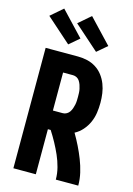

<svg xmlns="http://www.w3.org/2000/svg" viewBox="-144 -1059 787 1132"><g transform="rotate(15 250.0 -493.5)"><path d="M56 0V-735H254Q283 -735 311 -728.5Q339 -722 363.5 -706.5Q388 -691 405.5 -668Q423 -645 433.5 -618Q444 -591 448 -562.5Q452 -534 452 -505Q452 -474 447.5 -443.5Q443 -413 430.5 -385Q418 -357 397.5 -333.5Q377 -310 350 -296Q370 -262 387.5 -226.5Q405 -191 419.5 -154Q434 -117 443 -78.5Q452 -40 452 0H315Q315 -37 305.5 -73.5Q296 -110 281 -144Q266 -178 248 -211Q230 -244 210 -275H193V0ZM254 -389Q266 -389 277 -395.5Q288 -402 294.5 -412Q301 -422 305 -433.5Q309 -445 311.5 -457Q314 -469 314.5 -481Q315 -493 315 -505Q315 -517 314.5 -529Q314 -541 311.5 -553Q309 -565 305 -576.5Q301 -588 294.5 -598.5Q288 -609 277 -615Q266 -621 254 -621H193V-389ZM349 -789 198 -923 272 -987 410 -841 375 -811ZM179 -789 28 -923 102 -987 240 -841Z"/></g></svg>

Font: Iosevka Curly Heavy
Style: Regular
Weight: 900
Monospace: yes
Designer: Belleve Invis
Foundry: Belleve Invis
Version: Version 22.1.2; ttfautohint (v1.8.4)